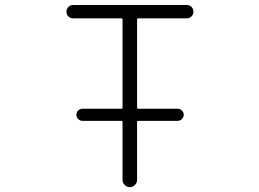

<svg xmlns="http://www.w3.org/2000/svg" viewBox="-20 -774 1040 772"><path d="M311.5 -288.1Q301.8 -288.1 294.4 -295.4Q287.1 -302.7 287.1 -312.5Q287.1 -322.3 294.4 -329.6Q301.8 -336.9 311.5 -336.9H467.8Q472.7 -336.9 472.7 -341.8V-695.3Q472.7 -700.2 467.8 -700.2H274.4Q262.7 -700.2 254.9 -708Q247.1 -715.8 247.1 -727.1Q247.1 -738.3 254.9 -746.1Q262.7 -753.9 274.4 -753.9H731.4Q742.2 -753.9 750 -746.1Q757.8 -738.3 757.8 -727.1Q757.8 -715.8 750 -708Q742.2 -700.2 731.4 -700.2H536.1Q531.2 -700.2 531.2 -695.3V-341.8Q531.2 -336.9 536.1 -336.9H694.3Q704.1 -336.9 711.4 -329.6Q718.8 -322.3 718.8 -312.5Q718.8 -302.7 711.4 -295.4Q704.1 -288.1 694.3 -288.1H536.1Q531.2 -288.1 531.2 -283.2V-50.8Q531.2 -39.1 522.5 -30.3Q513.7 -21.5 502 -21.5Q490.2 -21.5 481.4 -30.3Q472.7 -39.1 472.7 -50.8V-283.2Q472.7 -288.1 467.8 -288.1Z"/></svg>

Font: Gen Jyuu Gothic L Monospace Light
Style: Regular
Weight: 300
Designer: [Source Han Sans]
Ryoko NISHIZUKA  (kana & ideographs); Paul D. Hunt (Latin, Greek & Cyrillic); Wenlong ZHANG  (bopomofo
Version: Version 1.002.20150607